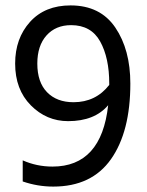

<svg xmlns="http://www.w3.org/2000/svg" viewBox="-20 -682 544 710"><path d="M252 -304Q334 -304 384 -368V-373Q384 -468 350.5 -528.5Q317 -589 243 -589Q186 -589 152 -551Q118 -513 118 -447Q118 -378 154 -341Q190 -304 252 -304ZM462 -373Q462 -195 390.5 -93.5Q319 8 177 8Q119 8 64 -11V-89Q116 -66 174 -66Q355 -66 380 -293Q330 -234 232 -234Q152 -234 94 -292.5Q36 -351 36 -447Q36 -540 91 -601Q146 -662 241 -662Q351 -662 406.5 -580Q462 -498 462 -373Z"/></svg>

Font: Hind Madurai
Style: Regular
Weight: 400
Designer: Jyotish Sonowal
Foundry: Indian Type Foundry
Version: Version 1.001;PS 1.0;hotconv 1.0.86;makeotf.lib2.5.63406; tt